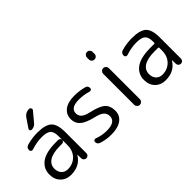

<svg xmlns="http://www.w3.org/2000/svg" viewBox="-25 -1336 1925 1925"><g transform="rotate(-45 937.5 -373.5)"><path d="M204 10Q136 10 93 -33Q50 -76 50 -147Q50 -230 116 -280Q182 -330 327 -330H359Q370 -330 378.5 -321.5Q387 -313 387 -302V-357Q387 -418 359 -442.5Q331 -467 260 -467Q191 -467 111 -441Q99 -437 89 -444Q79 -451 79 -464Q79 -499 112 -509Q186 -530 260 -530Q375 -530 419.5 -488Q464 -446 464 -337V-36Q464 -21 453.5 -10.5Q443 0 428 0Q413 0 402 -10.5Q391 -21 391 -36L390 -88Q390 -89 389 -89Q387 -89 387 -87Q328 10 204 10ZM291 -715Q320 -757 370 -757Q385 -757 391.5 -743Q398 -729 388 -718L305 -619Q281 -590 243 -590Q231 -590 225.5 -600.5Q220 -611 227 -621ZM387 -302Q387 -291 378.5 -283Q370 -275 359 -275H327Q228 -275 177.5 -243Q127 -211 127 -153Q127 -108 152.5 -80.5Q178 -53 220 -53Q292 -53 339.5 -101Q387 -149 387 -228Z M774 -233Q677 -256 635.5 -292.5Q594 -329 594 -387Q594 -453 643.5 -491.5Q693 -530 785 -530Q854 -530 922 -512Q953 -504 953 -471Q953 -459 944 -453Q935 -447 923 -450Q857 -470 791 -470Q671 -470 671 -393Q671 -359 695 -336.5Q719 -314 782 -300Q890 -276 930.5 -239Q971 -202 971 -133Q971 -66 919.5 -28Q868 10 774 10Q701 10 635 -12Q604 -22 604 -55Q604 -66 614 -72.5Q624 -79 635 -75Q700 -50 768 -50Q894 -50 894 -133Q894 -169 868.5 -193Q843 -217 774 -233Z M1146 -40V-480Q1146 -496 1157.5 -508Q1169 -520 1186 -520Q1203 -520 1214.5 -508Q1226 -496 1226 -480V-40Q1226 -24 1214.5 -12Q1203 0 1186 0Q1169 0 1157.5 -12Q1146 -24 1146 -40ZM1146 -683V-710Q1146 -726 1157.5 -738Q1169 -750 1186 -750Q1203 -750 1214.5 -738Q1226 -726 1226 -710V-683Q1226 -666 1214.5 -654.5Q1203 -643 1186 -643Q1169 -643 1157.5 -654.5Q1146 -666 1146 -683Z M1668 -275Q1569 -275 1518.5 -243Q1468 -211 1468 -153Q1468 -108 1493.5 -80.5Q1519 -53 1561 -53Q1633 -53 1680.5 -101Q1728 -149 1728 -228V-266Q1728 -275 1719 -275ZM1545 10Q1477 10 1434 -33Q1391 -76 1391 -147Q1391 -230 1457 -280Q1523 -330 1668 -330H1719Q1728 -330 1728 -338V-357Q1728 -418 1700 -442.5Q1672 -467 1601 -467Q1532 -467 1452 -441Q1440 -437 1430 -444Q1420 -451 1420 -464Q1420 -499 1453 -509Q1527 -530 1601 -530Q1716 -530 1760.5 -488Q1805 -446 1805 -337V-36Q1805 -21 1794.5 -10.5Q1784 0 1769 0Q1754 0 1743 -10.5Q1732 -21 1732 -36L1731 -88Q1731 -89 1730 -89Q1728 -89 1728 -87Q1669 10 1545 10Z"/></g></svg>

Font: Rounded Mplus 1c
Style: Regular
Weight: 400
Version: Version 1.059.20150529